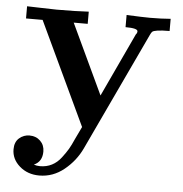

<svg xmlns="http://www.w3.org/2000/svg" viewBox="-49 -491 703 738"><g transform="rotate(5 303.0 -122.0)"><path d="M22 108Q22 80 39 65Q56 50 79 50Q104 50 120.5 66Q137 82 137 107Q137 146 105 160Q116 164 129 164Q154 164 174.5 153.5Q195 143 210.5 122.5Q226 102 234.5 87.5Q243 73 254 48L277 0L90 -397H26V-444Q36 -444 80 -442.5Q124 -441 140 -441Q214 -441 264 -444V-397H210L337 -127L452 -373Q457 -378 457 -385Q457 -397 410 -397V-444Q473 -441 501 -441Q544 -441 580 -444V-397Q549 -397 533.5 -394.5Q518 -392 514 -388.5Q510 -385 506 -376L291 81Q268 130 225 165Q182 200 129 200Q84 200 53 173Q22 146 22 108Z"/></g></svg>

Font: CMU Serif
Style: Bold
Weight: 700
Version: Version 0.7.0